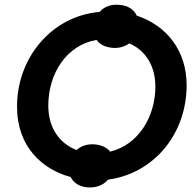

<svg xmlns="http://www.w3.org/2000/svg" viewBox="-20 -762 841 823"><path d="M53 -306C53 -130 163 -36 283 -3C295 22 320 38 355 41C392 44 423 32 443 8C638 -18 780 -186 780 -397C780 -545 694 -653 566 -695C555 -721 529 -738 493 -741C457 -745 427 -734 407 -711C200 -693 53 -513 53 -306ZM187 -309C187 -448 266 -569 394 -591C407 -572 430 -560 461 -557C489 -554 514 -562 534 -576C605 -546 646 -478 646 -391C646 -260 572 -141 452 -112C439 -129 417 -140 388 -143C356 -146 328 -137 308 -119C233 -148 187 -216 187 -309Z"/></svg>

Font: Fixel Display SemiBold
Style: Italic
Weight: 600
Italic angle: -10°
Designer: AlfaBravo + MacPaw
Foundry: Kyrylo Tkachov, Marchela Mozhyna, Serhii Makarenko, Maria Weinstein, Zakhar Kryvoshyya
Version: Version 1.210;Glyphs 3.2 (3217)